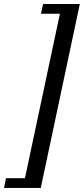

<svg xmlns="http://www.w3.org/2000/svg" viewBox="-71 -725 419 960"><path d="M-50.8 214.8 -41 166H53.7L228.5 -656.2H133.8L144.5 -705.1H328.1L132.8 214.8Z"/></svg>

Font: Crimson Pro Medium
Style: Italic
Weight: 500
Italic angle: -12°
Designer: Jacques Le Bailly
Foundry: Baron von Fonthausen
Version: Version 1.003